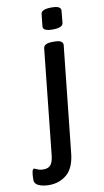

<svg xmlns="http://www.w3.org/2000/svg" viewBox="-168 -750 544 1008"><g transform="rotate(-10 104.0 -246.0)"><path d="M-68 172Q-68 113 -54 113Q-52 113 -38.5 119.5Q-25 126 -5 126Q19 126 32 112Q45 98 49 62L108 -500Q111 -525 157 -525H168Q212 -525 212 -500L152 67Q144 145 104.5 178.5Q65 212 10 212Q-23 212 -45.5 202Q-68 192 -68 172ZM119 -614 126 -679Q128 -704 182 -704Q210 -704 221.5 -697.5Q233 -691 232 -679L226 -614Q223 -589 170 -589Q117 -589 119 -614Z"/></g></svg>

Font: Asap-MediumItalic
Style: Italic
Weight: 500
Italic angle: -6°
Designer: Pablo Cosgaya
Foundry: Omnibus-Type
Version: Version 2.000; ttfautohint (v1.8)